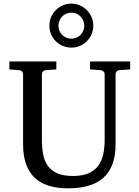

<svg xmlns="http://www.w3.org/2000/svg" viewBox="-20 -1004 752 1040"><path d="M627 -624Q616.2 -623 611.1 -616.2Q606 -609.4 606 -602.1V-222.2Q606 -160.6 589.4 -115.7Q572.8 -70.8 540.3 -41.5Q507.8 -12.2 459.7 2Q411.6 16.1 349.1 16.1Q225.1 16.1 165 -43.9Q105 -104 105 -222.2V-602.1Q105 -609.4 99.9 -616.2Q94.7 -623 84 -624L30.8 -627.9V-670.9H285.2V-627.9L228 -624Q217.3 -623 212.2 -616.2Q207 -609.4 207 -602.1V-248Q207 -204.1 213.9 -167.7Q220.7 -131.3 239.3 -105.5Q257.8 -79.6 290.8 -65.2Q323.7 -50.8 376 -50.8Q427.7 -50.8 460.9 -65.9Q494.1 -81.1 513.2 -107.7Q532.2 -134.3 539.6 -170.4Q546.9 -206.5 546.9 -248V-602.1Q546.9 -609.4 541.3 -616.2Q535.6 -623 524.9 -624L467.8 -627.9V-670.9H685.1V-627.9ZM436.5 -864.3Q436.5 -878.9 431.2 -891.8Q425.8 -904.8 416.3 -914.6Q406.7 -924.3 394 -929.9Q381.3 -935.5 366.7 -935.5Q352.1 -935.5 339.1 -929.9Q326.2 -924.3 316.7 -914.6Q307.1 -904.8 301.8 -891.8Q296.4 -878.9 296.4 -864.3Q296.4 -850.1 301.8 -837.4Q307.1 -824.7 316.7 -815.2Q326.2 -805.7 339.1 -800Q352.1 -794.4 366.7 -794.4Q381.3 -794.4 394 -800Q406.7 -805.7 416.3 -815.2Q425.8 -824.7 431.2 -837.4Q436.5 -850.1 436.5 -864.3ZM485.4 -864.3Q485.4 -839.8 476.1 -818.4Q466.8 -796.9 450.7 -780.8Q434.6 -764.6 413.1 -755.4Q391.6 -746.1 366.7 -746.1Q341.8 -746.1 320.1 -755.4Q298.3 -764.6 282.2 -780.8Q266.1 -796.9 256.8 -818.4Q247.6 -839.8 247.6 -864.3Q247.6 -889.2 256.8 -910.9Q266.1 -932.6 282.2 -949Q298.3 -965.3 320.1 -974.9Q341.8 -984.4 366.7 -984.4Q391.6 -984.4 413.1 -974.9Q434.6 -965.3 450.7 -949Q466.8 -932.6 476.1 -910.9Q485.4 -889.2 485.4 -864.3Z"/></svg>

Font: Charis SIL
Style: Regular
Weight: 400
Foundry: SIL International
Version: Version 4.112